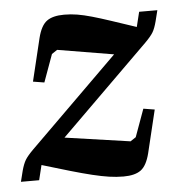

<svg xmlns="http://www.w3.org/2000/svg" viewBox="-61 -576 584 630"><g transform="rotate(-5 231.5 -261.0)"><path d="M321 12Q298 12 274 8.5Q250 5 219 -2.5Q188 -10 148.5 -21.5Q109 -33 56 -49L44 0H-16L-7 -36Q-1 -58 6.5 -70.5Q14 -83 33 -102L325 -390L140 -421L122 -409L89 -318L52 -324L86 -465Q96 -505 115.5 -519.5Q135 -534 173 -534Q195 -534 216 -530.5Q237 -527 263.5 -519.5Q290 -512 324.5 -500.5Q359 -489 407 -473L419 -522H479L470 -486Q464 -463 456.5 -450.5Q449 -438 430 -419L139 -132L354 -101L372 -113L405 -204L442 -198L408 -57Q398 -17 378.5 -2.5Q359 12 321 12Z"/></g></svg>

Font: IBM Plex Serif SemiBold
Style: Italic
Weight: 600
Italic angle: -14°
Designer: Mike Abbink, Paul van der Laan, Pieter van Rosmalen
Foundry: Bold Monday
Version: Version 2.5